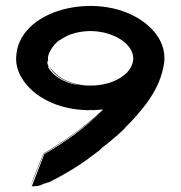

<svg xmlns="http://www.w3.org/2000/svg" viewBox="-20 -631 615 654"><path d="M458 -564C309 -662 39 -600 35 -434C33 -378 75 -327 123 -298C184 -261 260 -250 330 -258V-257C269 -199 202 -152 128 -108C88 -10 96 -31 85 1C96 -26 118 -81 129 -107C215 -158 275 -204 334 -259C296 -255 273 -257 285 -257C301 -256 319 -258 334 -259C333 -258 296 -222 247 -185C277 -207 301 -227 324 -248C272 -199 205 -148 131 -106L89 2C81 4 108 5 120 -1C121 -2 123 -2 124 -3C145 -12 135 -8 130 -4C139 -8 151 -14 141 -8L149 -12L145 -9C167 -20 189 -32 211 -45C266 -77 286 -95 320 -120L325 -125L327 -127C369 -159 410 -197 407 -197C430 -219 466 -259 489 -293C515 -332 532 -370 539 -416C547 -478 511 -529 458 -564ZM430 -411C425 -398 414 -385 413 -384C391 -364 367 -350 328 -343C268 -332 193 -346 155 -396L154 -397L148 -405C162 -377 191 -359 221 -349C232 -345 243 -342 252 -340C209 -346 166 -365 144 -402V-403C148 -401 143 -407 141 -418C140 -423 142 -419 143 -418C141 -424 142 -425 143 -422V-425L144 -424C142 -438 144 -450 163 -476C163 -477 164 -477 164 -477C167 -481 167 -481 172 -485C174 -487 173 -487 174 -488C182 -494 179 -492 183 -494C192 -501 208 -507 206 -508C321 -559 459 -487 430 -411ZM254 -341C266 -339 275 -339 282 -338C278 -338 266 -339 254 -341Z"/></svg>

Font: HIVNotRetro
Style: Regular
Weight: 400
Designer: Feorag
Foundry: Feorag
Version: Version 1.000;PS 001.000;hotconv 1.0.88;makeotf.lib2.5.64775